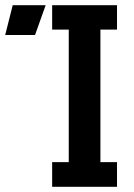

<svg xmlns="http://www.w3.org/2000/svg" viewBox="-156 -720 516 740"><path d="M295 -700H45V-606H109V-95H45V0H295V-95H231V-606H295ZM-136 -585H-21L20 -700H-107Z"/></svg>

Font: Fervojo
Style: Bold
Weight: 700
Designer: kohakuno
Version: ver.1.0